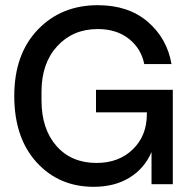

<svg xmlns="http://www.w3.org/2000/svg" viewBox="-20 -710 733 740"><path d="M341 10Q207 10 121 -84.5Q35 -179 35 -340Q35 -501 125.5 -595.5Q216 -690 357 -690Q475 -690 549.5 -626Q624 -562 641 -463H536Q524 -523 476.5 -560.5Q429 -598 357 -598Q261 -598 200.5 -532Q140 -466 140 -357V-323Q140 -213 197.5 -147.5Q255 -82 352 -82Q438 -82 492 -134.5Q546 -187 546 -270V-277H350V-364H646V0H564V-124Q537 -61 479.5 -25.5Q422 10 341 10Z"/></svg>

Font: TASA Orbiter Display Medium
Style: Regular
Weight: 500
Designer: Weizhong Zhang
Version: Version 1.000;Glyphs 3.1.2 (3151)